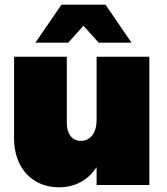

<svg xmlns="http://www.w3.org/2000/svg" viewBox="-20 -789 712 819"><path d="M336 -679 401 -607H541L430 -769H242L131 -607H271ZM392 -547V-276C392 -223 366 -188 325 -188C289 -188 265 -217 265 -263V-547H40V-198C40 -72 119 10 231 10C301 10 356 -21 392 -76V0H617V-547Z"/></svg>

Font: Montserrat arm Black
Style: Regular
Weight: 900
Designer: Julieta Ulanovsky
Foundry: Julieta Ulanovsky
Version: Version 6.000;PS 006.000;hotconv 1.0.88;makeotf.lib2.5.64775